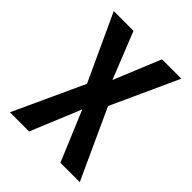

<svg xmlns="http://www.w3.org/2000/svg" viewBox="-162 -627 715 715"><g transform="rotate(45 195.5 -270.0)"><path d="M140 -278 19 -540H123L197 -355L273 -540H375L254 -275L380 0H278L195 -198L113 0H12Z"/></g></svg>

Font: Noto Sans Lao UI ExtCond Med
Style: Regular
Weight: 500
Width: 2
Designer: Monotype Design Team
Foundry: Monotype Imaging Inc.
Version: Version 2.000; ttfautohint (v1.8.4.7-5d5b)